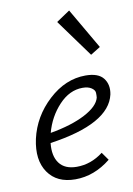

<svg xmlns="http://www.w3.org/2000/svg" viewBox="-81 -753 559 810"><g transform="rotate(-10 198.0 -348.0)"><path d="M374 -527 332 -501 215 -662 273 -701ZM293 -419Q348 -419 369.5 -391Q391 -363 383 -322Q356 -201 99 -164Q93 -109 116.5 -77.5Q140 -46 191 -46Q252 -46 304 -86L328 -52Q257 5 176 5Q97 5 59.5 -49.5Q22 -104 41 -192Q62 -285 134.5 -352Q207 -419 293 -419ZM324 -319Q325 -328 324.5 -339.5Q324 -351 310 -360.5Q296 -370 272 -370Q216 -370 170.5 -321.5Q125 -273 107 -206Q199 -222 257 -252.5Q315 -283 324 -319Z"/></g></svg>

Font: EauTestInfant
Style: Italic
Weight: 400
Italic angle: -12°
Designer: Christian Thalmann (Catharsis Fonts)
Version: Version 0.001;PS 000.001;hotconv 1.0.88;makeotf.lib2.5.64775